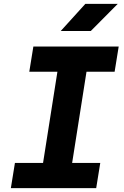

<svg xmlns="http://www.w3.org/2000/svg" viewBox="-20 -970 640 990"><path d="M36 0 57 -130H202L276 -600H131L152 -730H592L571 -600H426L352 -130H497L476 0ZM293 -810 420 -950H587L448 -810Z"/></svg>

Font: JetBrains Mono NL ExtraBold
Style: Italic
Weight: 800
Italic angle: -9°
Monospace: yes
Designer: Philipp Nurullin, Konstantin Bulenkov
Foundry: JetBrains
Version: Version 2.305; ttfautohint (v1.8.4.7-5d5b)